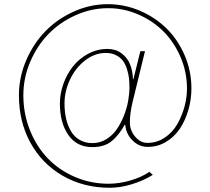

<svg xmlns="http://www.w3.org/2000/svg" viewBox="-20 -865 998 911"><path d="M594.2 -451.2Q594.2 -473.6 592 -493.4Q589.8 -513.2 582.8 -536.1Q575.7 -559.1 564 -575.4Q552.2 -591.8 531.2 -602.8Q510.3 -613.8 481.9 -613.8Q429.2 -613.8 383.3 -577.9Q337.4 -542 311.8 -486.8Q286.1 -431.6 286.1 -374Q286.1 -335 293.7 -301.8Q301.3 -268.6 316.9 -242.2Q332.5 -215.8 358.6 -200.9Q384.8 -186 418.9 -186Q454.1 -186 484.1 -204.3Q514.2 -222.7 533.9 -251.5Q553.7 -280.3 567.9 -315.9Q582 -351.6 588.1 -386.2Q594.2 -420.9 594.2 -451.2ZM888.2 -445.8Q888.2 -393.1 873.8 -343.3Q859.4 -293.5 833.3 -254.4Q807.1 -215.3 767.6 -191.7Q728 -168 681.2 -168Q639.2 -168 608.6 -198.7Q578.1 -229.5 574.2 -272.9H571.8Q542 -220.2 507.8 -193.6Q473.6 -167 418 -167Q344.2 -167 304.2 -224.6Q264.2 -282.2 264.2 -374Q264.2 -420.9 280.8 -467.3Q297.4 -513.7 326.4 -550.3Q355.5 -586.9 398.4 -609.9Q441.4 -632.8 490.2 -632.8Q528.8 -632.8 556.6 -612.1Q584.5 -591.3 597.2 -559.6Q609.9 -527.8 610.8 -488.8H612.8L646 -622.1H668L607.9 -376Q596.2 -324.7 596.2 -284.2Q596.2 -246.1 621.3 -216.6Q646.5 -187 679.2 -187Q724.1 -187 761.2 -211.7Q798.3 -236.3 820.8 -275.4Q843.3 -314.5 855.2 -358.4Q867.2 -402.3 867.2 -444.8Q867.2 -522.5 836.9 -593.5Q806.6 -664.6 756.1 -715.3Q705.6 -766.1 636.7 -796.1Q567.9 -826.2 493.2 -826.2Q413.1 -826.2 338.6 -792.7Q264.2 -759.3 210 -703.6Q155.8 -647.9 123.3 -571.5Q90.8 -495.1 90.8 -413.1Q90.8 -325.2 122.1 -247.1Q153.3 -168.9 207 -113.3Q260.7 -57.6 335.7 -25.4Q410.6 6.8 495.1 6.8Q545.9 6.8 599.1 -8.8Q652.3 -24.4 689 -49.8L705.1 -35.2Q661.1 -7.8 606 9Q550.8 25.9 501 25.9Q376.5 25.9 277.8 -31Q179.2 -87.9 124.5 -187.7Q69.8 -287.6 69.8 -412.1Q69.8 -498.5 104.2 -578.6Q138.7 -658.7 195.6 -717Q252.4 -775.4 330.3 -810.3Q408.2 -845.2 491.2 -845.2Q570.8 -845.2 643.8 -814Q716.8 -782.7 770.5 -729.7Q824.2 -676.8 856.2 -602.5Q888.2 -528.3 888.2 -445.8Z"/></svg>

Font: Sinkin Sans 100 Thin
Style: Regular
Weight: 100
Designer: Keith Bates
Foundry: K-Type
Version: Sinkin Sans (version 1.0)  by Keith Bates   •   © 2014   www